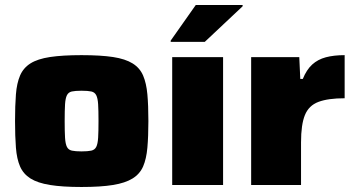

<svg xmlns="http://www.w3.org/2000/svg" viewBox="-20 -738 1419 766"><path d="M305 8Q229 8 179.5 0Q130 -8 101.5 -26Q73 -44 60 -74Q47 -104 43.5 -149Q40 -194 40 -255Q40 -317 43.5 -361.5Q47 -406 60 -436.5Q73 -467 101.5 -485Q130 -503 179.5 -510.5Q229 -518 305 -518Q382 -518 431 -510.5Q480 -503 509 -485Q538 -467 551 -436.5Q564 -406 568 -361.5Q572 -317 572 -255Q572 -194 568 -149Q564 -104 551 -74Q538 -44 509 -26Q480 -8 431 0Q382 8 305 8ZM305 -134Q330 -134 344 -137Q358 -140 364 -152Q370 -164 371.5 -188.5Q373 -213 373 -255Q373 -298 371.5 -322Q370 -346 364 -358Q358 -370 344.5 -373Q331 -376 305 -376Q280 -376 266.5 -373Q253 -370 247 -358Q241 -346 239.5 -322Q238 -298 238 -255Q238 -213 239.5 -188.5Q241 -164 247 -152Q253 -140 267 -137Q281 -134 305 -134Z M667 0V-510H870V0ZM661 -571V-576L761 -718H948V-713L797 -571Z M982 0V-510H1174L1178 -423H1188Q1203 -460 1225.5 -480.5Q1248 -501 1280 -509.5Q1312 -518 1355 -518V-346Q1289 -346 1250.5 -331.5Q1212 -317 1196.5 -279Q1181 -241 1181 -170V0Z"/></svg>

Font: Saira SemiExpanded ExtraBold
Style: Regular
Weight: 800
Width: 6
Designer: Hector Gatti with collaboration of the Omnibus-Type team
Foundry: Omnibus-Type
Version: Version 1.101